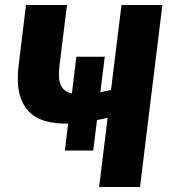

<svg xmlns="http://www.w3.org/2000/svg" viewBox="-20 -748 684 768"><path d="M540 0H376.5L410.5 -277Q399.5 -274.5 389 -272Q378.5 -269.5 368 -267.5L353 -146H239.5L252.5 -253.5Q201 -252.5 160.8 -264Q120.5 -275.5 94.2 -303.2Q68 -331 57.2 -376Q46.5 -421 54.5 -486.5L84 -728H248L218 -486Q215.5 -463.5 215.8 -445Q216 -426.5 221.2 -412.2Q226.5 -398 237.5 -388.2Q248.5 -378.5 267.5 -374L285.5 -521H399L381.5 -379L424 -388L466 -728H629.5Z"/></svg>

Font: Lato Black
Style: Italic
Weight: 900
Italic angle: -7°
Designer: Lukasz Dziedzic
Foundry: tyPoland Lukasz Dziedzic
Version: Version 2.007; 2014-02-27